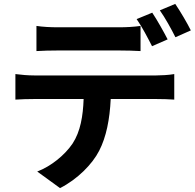

<svg xmlns="http://www.w3.org/2000/svg" viewBox="-20 -900 999 985"><path d="M59 -389C87 -391 125 -392 155 -392H409C406 -306 393 -225 352 -163C312 -104 242 -47 171 -20L288 65C377 20 454 -58 489 -127C525 -197 543 -287 548 -392H782C810 -392 848 -391 874 -389V-520C847 -515 803 -513 782 -513H155C124 -513 89 -516 59 -520ZM167 -638C198 -640 240 -641 275 -641H593C628 -641 667 -640 701 -638V-767C667 -762 627 -760 593 -760H274C241 -760 199 -762 167 -767ZM681 -802C708 -764 739 -704 760 -663L840 -698C821 -735 786 -798 761 -835ZM800 -847C827 -809 859 -751 880 -709L959 -744C942 -779 905 -842 879 -880Z"/></svg>

Font: GenEiGothic-pro-Regular
Style: Bold
Weight: 700
Designer: Ryoko NISHIZUKA (kana & ideographs); Paul D. Hunt (Latin, Greek & Cyrillic); Wenlong ZHANG (bopomofo); Sandoll Communica
Foundry: Adobe Systems Incorporated; o_tamon
Version: Version 1.000.140830